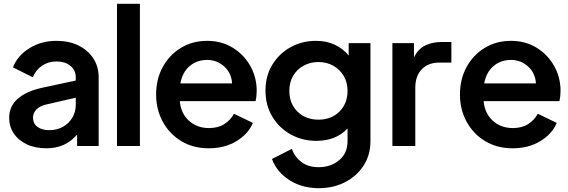

<svg xmlns="http://www.w3.org/2000/svg" viewBox="-20 -765 2975 1006"><path d="M224 12Q164 12 120 -9Q76 -30 52 -66Q28 -102 28 -148Q28 -208 73 -247.5Q118 -287 200 -305L377 -343V-360Q377 -397 349 -420Q321 -443 276 -443Q233 -443 200 -420.5Q167 -398 152 -360L48 -412Q71 -473 133.5 -512Q196 -551 276 -551Q342 -551 391.5 -526.5Q441 -502 469 -459Q497 -416 497 -360V0H384V-60Q323 12 224 12ZM153 -149Q153 -118 176 -100.5Q199 -83 238 -83Q278 -83 309.5 -100.5Q341 -118 359 -148.5Q377 -179 377 -217V-253L224 -218Q191 -211 172 -192.5Q153 -174 153 -149Z M593 0V-745H713V0Z M1074 12Q992 12 930 -25.5Q868 -63 833 -127Q798 -191 798 -270Q798 -351 833 -414.5Q868 -478 928.5 -514.5Q989 -551 1065 -551Q1141 -551 1199.5 -515Q1258 -479 1291.5 -419.5Q1325 -360 1325 -289Q1325 -275 1323.5 -261Q1322 -247 1319 -235H922Q928 -170 970.5 -132Q1013 -94 1075 -94Q1123 -94 1155.5 -115Q1188 -136 1206 -169L1305 -121Q1281 -63 1219 -25.5Q1157 12 1074 12ZM1065 -451Q1012 -451 974 -419Q936 -387 925 -328H1196Q1193 -382 1155 -416.5Q1117 -451 1065 -451Z M1651 221Q1562 221 1496 178.5Q1430 136 1405 68L1509 15Q1524 57 1559.5 84Q1595 111 1650 111Q1713 111 1757 74.5Q1801 38 1801 -26V-92Q1741 -27 1637 -27Q1564 -27 1503.5 -60.5Q1443 -94 1407 -153.5Q1371 -213 1371 -290Q1371 -368 1407.5 -427Q1444 -486 1504 -518.5Q1564 -551 1635 -551Q1691 -551 1734.5 -530.5Q1778 -510 1807 -474V-539H1921V-26Q1921 48 1884.5 103.5Q1848 159 1787 190Q1726 221 1651 221ZM1649 -138Q1716 -138 1758.5 -180.5Q1801 -223 1801 -289Q1801 -333 1781 -367Q1761 -401 1726.5 -420.5Q1692 -440 1648 -440Q1606 -440 1571 -421Q1536 -402 1516 -368Q1496 -334 1496 -289Q1496 -222 1539 -180Q1582 -138 1649 -138Z M2036 0V-539H2149V-464Q2170 -508 2207.5 -526.5Q2245 -545 2295 -545H2345V-437H2280Q2225 -437 2190.5 -402.5Q2156 -368 2156 -305V0Z M2666 12Q2584 12 2522 -25.5Q2460 -63 2425 -127Q2390 -191 2390 -270Q2390 -351 2425 -414.5Q2460 -478 2520.5 -514.5Q2581 -551 2657 -551Q2733 -551 2791.5 -515Q2850 -479 2883.5 -419.5Q2917 -360 2917 -289Q2917 -275 2915.5 -261Q2914 -247 2911 -235H2514Q2520 -170 2562.5 -132Q2605 -94 2667 -94Q2715 -94 2747.5 -115Q2780 -136 2798 -169L2897 -121Q2873 -63 2811 -25.5Q2749 12 2666 12ZM2657 -451Q2604 -451 2566 -419Q2528 -387 2517 -328H2788Q2785 -382 2747 -416.5Q2709 -451 2657 -451Z"/></svg>

Font: Plus Jakarta Display Medium
Style: Regular
Weight: 500
Designer: Gumpita Rahayu
Foundry: Tokotype Studio
Version: Version 1.000